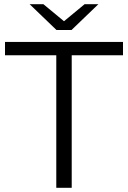

<svg xmlns="http://www.w3.org/2000/svg" viewBox="-20 -901 614 921"><path d="M250 0V-636H4V-700H570V-636H324V0ZM251 -757 122 -881H188L315 -776H259L386 -881H452L323 -757Z"/></svg>

Font: MOST Montserrat
Style: Regular
Weight: 400
Designer: Julieta Ulanovsky
Foundry: Julieta Ulanovsky
Version: Version 8.000;March 11, 2024;FontCreator 15.0.0.2926 64-bit